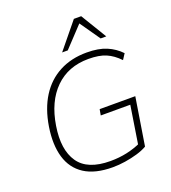

<svg xmlns="http://www.w3.org/2000/svg" viewBox="-165 -1056 1053 1185"><g transform="rotate(-20 361.5 -463.5)"><path d="M372 8Q256 8 186.5 -37Q117 -82 92.5 -165.5Q68 -249 86 -363Q104 -475 153.5 -553Q203 -631 281 -672Q359 -713 460 -713Q538 -713 590 -691Q642 -669 680 -629L656 -592Q616 -634 571.5 -653Q527 -672 457 -672Q324 -672 238.5 -588Q153 -504 129 -352Q105 -202 163 -117.5Q221 -33 371 -33Q428 -33 479 -44Q530 -55 578 -77L560 -38L604 -318H410L417 -357H651L601 -44Q574 -28 535 -16.5Q496 -5 453.5 1.5Q411 8 372 8ZM319 -765 458 -935H506L609 -765H572L480 -897L356 -765Z"/></g></svg>

Font: Mulish ExtraLight
Style: Italic
Weight: 200
Italic angle: -9°
Designer: Vernon Adams
Foundry: Vernon Adams
Version: Version 3.603